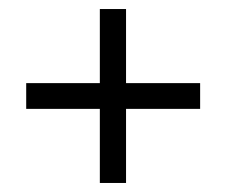

<svg xmlns="http://www.w3.org/2000/svg" viewBox="-20 -435 500 425"><path d="M201 -194H38V-251H201V-415H259V-251H423V-194H259V-30H201Z"/></svg>

Font: Teachers[wght]
Style: Regular
Weight: 400
Designer: Alfredo Marco Pradil & Chank Diesel
Version: Version 1.000;Glyphs 3.1.2 (3151)